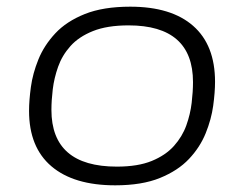

<svg xmlns="http://www.w3.org/2000/svg" viewBox="-20 -549 731 575"><path d="M325 6Q201 6 134 -51Q67 -108 67 -217Q67 -248 72.5 -288.5Q78 -329 95 -371Q112 -413 145.5 -449Q179 -485 234 -507Q289 -529 370 -529Q493 -529 558.5 -471.5Q624 -414 624 -304Q624 -273 618.5 -232.5Q613 -192 596 -150Q579 -108 546 -73Q513 -38 459 -16Q405 6 325 6ZM330 -50Q393 -50 434.5 -67Q476 -84 501 -112Q526 -140 538 -173.5Q550 -207 554 -241Q558 -275 558 -303Q558 -473 365 -473Q301 -473 258.5 -456Q216 -439 191 -411Q166 -383 154 -349Q142 -315 138 -281.5Q134 -248 134 -220Q134 -50 330 -50Z"/></svg>

Font: Asap Expanded Expanded Light
Style: Italic
Weight: 300
Width: 7
Italic angle: -6°
Designer: Pablo Cosgaya
Foundry: Omnibus-Type
Version: Version 3.001; ttfautohint (v1.8.4.7-5d5b)